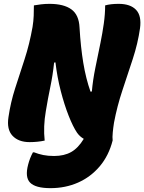

<svg xmlns="http://www.w3.org/2000/svg" viewBox="-20 -729 749 997"><path d="M212 1Q194 5 174 7Q154 9 134 9Q76 9 45 -24Q14 -57 24 -121Q35 -197 58.5 -270Q82 -343 107.5 -421Q133 -499 149 -589Q154 -620 155 -647.5Q156 -675 156 -701Q172 -704 193.5 -706.5Q215 -709 237 -709Q311 -709 350.5 -680.5Q390 -652 393 -586Q399 -484 412.5 -402.5Q426 -321 450 -253L457 -254Q462 -312 475 -376Q488 -440 502 -508Q512 -557 519 -606.5Q526 -656 526 -701Q555 -709 596 -709Q657 -709 686.5 -678Q716 -647 707 -582Q696 -504 669.5 -423Q643 -342 615.5 -259.5Q588 -177 572 -92Q568 -67 565.5 -41Q563 -15 565 0Q545 79 498 134.5Q451 190 385.5 219Q320 248 242 248Q164 248 136 219Q109 191 126 126Q135 91 151 62H157Q180 71 204.5 76Q229 81 261 81Q313 81 349.5 60.5Q386 40 415 -8Q394 -20 380 -40Q359 -71 336.5 -128Q314 -185 295.5 -256.5Q277 -328 268 -405L261 -404Q254 -338 241.5 -278.5Q229 -219 218 -152Q211 -112 209.5 -73.5Q208 -35 212 1Z"/></svg>

Font: Recursive Sn Csl St Blk
Style: Italic
Weight: 900
Italic angle: -15°
Version: Version 1.079;hotconv 1.0.112;makeotfexe 2.5.65598; ttfautoh